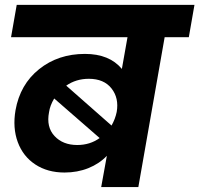

<svg xmlns="http://www.w3.org/2000/svg" viewBox="-20 -760 810 780"><path d="M391.1 0 414.1 -127Q383.3 -94.7 338.9 -76.9Q294.4 -59.1 242.2 -59.1Q173.3 -59.1 123.5 -91.8Q73.7 -124.5 52.2 -182.6Q30.8 -240.7 43 -312Q61.5 -417 138.9 -479Q216.3 -541 325.2 -541Q424.3 -541 475.1 -480L498 -608.9H24.9L47.9 -740.2H770L747.1 -608.9H648.9L542 0ZM340.8 -439.9Q289.1 -439.9 249 -412.1L433.1 -250Q448.2 -276.4 454.1 -305.2Q463.9 -361.3 433.1 -400.6Q402.3 -439.9 340.8 -439.9ZM293.9 -170.9Q345.7 -170.9 384.8 -199.2L200.2 -359.9Q183.1 -331.5 179.2 -304.2Q167.5 -244.1 201.4 -207.5Q235.4 -170.9 293.9 -170.9Z"/></svg>

Font: Poppins
Style: Bold Italic
Weight: 700
Italic angle: -10°
Designer: Ninad Kale (Devanagari), Jonny Pinhorn (Latin)
Foundry: Indian Type Foundry
Version: Version 3.200;PS 1.000;hotconv 16.6.54;makeotf.lib2.5.65590